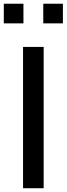

<svg xmlns="http://www.w3.org/2000/svg" viewBox="-39 -999 354 1019"><path d="M-18.8 -979.2V-875H85.4V-979.2ZM190.6 -979.2V-875H294.8V-979.2ZM83.3 -750V0H192.7V-750Z"/></svg>

Font: Manrope Semibold
Style: Regular
Weight: 600
Width: 4
Designer: Michael Sharanda
Foundry: Michael Sharanda
Version: Version 2.000;PS 002.000;hotconv 1.0.88;makeotf.lib2.5.64775